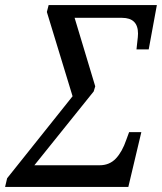

<svg xmlns="http://www.w3.org/2000/svg" viewBox="-51 -734 636 754"><path d="M-23 -34 234 -356 133 -687 140 -714H565L533 -540H485L488 -568Q491 -591 491 -602Q491 -664 428 -664H242L323 -395L317 -375L84 -85H340Q379 -85 404 -111.5Q429 -138 445 -185L456 -215H504L453 0H-31Z"/></svg>

Font: Noto Serif Narrow
Style: Italic
Weight: 400
Width: 4
Italic angle: -12°
Designer: Monotype Design Team
Foundry: Monotype Imaging Inc.
Version: Version 1.001